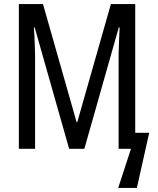

<svg xmlns="http://www.w3.org/2000/svg" viewBox="-20 -734 777 947"><path d="M321 0 151 -599H147Q149 -574 150 -552.5Q151 -531 151.5 -513Q152 -495 152.5 -481.5Q153 -468 153 -458V0H73V-714H192L358 -131H361L527 -714H647V-79H716L655 193H563L626 0H565V-456Q565 -467 565.5 -481.5Q566 -496 566.5 -514Q567 -532 568 -553Q569 -574 570 -599H566L396 0Z"/></svg>

Font: Noto Sans ExtraCondensed
Style: Regular
Weight: 400
Width: 2
Designer: Monotype Design Team
Foundry: Monotype Imaging Inc.
Version: Version 2.013